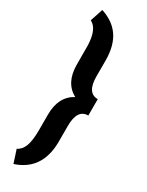

<svg xmlns="http://www.w3.org/2000/svg" viewBox="-246 -818 791 1032"><g transform="rotate(30 149.0 -302.0)"><path d="M26.4 96.2Q53.7 83.5 66.9 49.1Q80.1 14.6 80.1 -51.3V-147Q80.1 -258.8 159.7 -301.8Q80.1 -345.2 80.1 -457Q80.1 -568.8 79.6 -579.1Q75.2 -677.7 25.9 -700.7L52.2 -779.8Q127.4 -755.4 164.8 -700.7Q202.1 -646 203.1 -557.1V-455.6Q203.1 -352.5 270.5 -352.5V-251Q203.1 -251 203.1 -147.9V-42Q199.2 127.9 52.2 175.8Z"/></g></svg>

Font: MAUL Condensed Bold
Style: Condensed Bold
Weight: 700
Designer: MAUL
Version: Version 1.0; 2020; ttfautohint (v1.8.3)